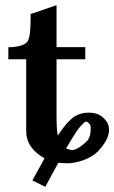

<svg xmlns="http://www.w3.org/2000/svg" viewBox="-20 -615 441 741"><path d="M290 -127Q278.3 -115.2 234.9 -42Q250.5 -36.1 257.8 -36.1Q262.2 -36.1 265.1 -37.1Q284.7 -41 315.9 -70.8Q330.1 -86.9 330.1 -115.2Q330.1 -133.8 326.2 -136.2Q316.4 -146 312 -146Q307.6 -146 290 -127ZM81.1 -109.9V-386.2H12.2V-433.1H26.9Q70.8 -436.5 85.9 -454.1H85L89.8 -459H87.9Q98.1 -475.6 98.1 -543V-561Q99.6 -561.5 103.8 -563Q107.9 -564.5 110.8 -564.9L198.2 -595.2V-433.1H309.1V-386.2H198.2V-169.9Q198.2 -114.3 203.1 -91.8Q236.8 -144 268.1 -166Q293.9 -180.2 319.8 -180.2Q332 -180.2 337.9 -179.2Q362.8 -176.8 381.8 -157.7Q400.9 -138.7 400.9 -113.8Q400.9 -75.7 356.9 -29.8Q335 -8.8 301.8 3.2Q268.6 15.1 240.2 15.1Q214.8 15.1 205.1 13.2Q199.2 23.9 180.9 57.6Q162.6 91.3 154.8 106L105 81.1L151.9 -3.9Q81.1 -43.5 81.1 -109.9Z"/></svg>

Font: Common Serif
Style: Bold
Weight: 700
Designer: Philipp H. Poll, Khaled Hosny
Foundry: Stefan Peev, Context Ltd.
Version: Version 1.026